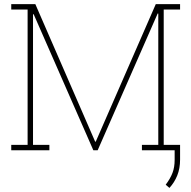

<svg xmlns="http://www.w3.org/2000/svg" viewBox="-20 -731 931 934"><path d="M34.7 0V-26.4H114.3V-684.6H34.7V-710.9H151.9L442.9 -42H445.8L737.8 -710.9H856V-684.6H776.4V-26.4H856V0H670.4V-26.4H750V-664.6L747.1 -665.5L455.1 0H434.1L143.6 -662.1L140.6 -661.1V-26.4H220.2V0ZM804.2 183.1 786.1 167.5Q808.6 137.7 819.1 110.1Q829.6 82.5 829.6 46.4V-19H856V45.4Q856 88.4 842.3 122.6Q828.6 156.7 804.2 183.1Z"/></svg>

Font: Roboto Slab Thin
Style: Regular
Weight: 100
Designer: Google
Version: Version 2.000; ttfautohint (v1.8.1.43-b0c9)